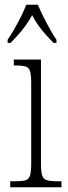

<svg xmlns="http://www.w3.org/2000/svg" viewBox="-20 -786 286 806"><path d="M23 0V-25H42Q72 -25 86.5 -29Q101 -33 106 -49Q111 -65 111 -98V-436Q111 -470 106.5 -486Q102 -502 88.5 -506.5Q75 -511 48 -511H38V-536H152V-99Q152 -65 157 -49.5Q162 -34 177 -29.5Q192 -25 222 -25H238V0ZM12 -619Q25 -638 40 -664Q55 -690 68.5 -717Q82 -744 90 -766H139Q148 -744 161.5 -717Q175 -690 189.5 -664Q204 -638 217 -619V-606H204Q185 -626 169.5 -643.5Q154 -661 140.5 -680Q127 -699 115 -722Q102 -699 88.5 -680Q75 -661 59.5 -643.5Q44 -626 25 -606H12Z"/></svg>

Font: Noto Serif Khmer Condensed ExtraLight
Style: Regular
Weight: 250
Width: 3
Designer: Danh Hong and the Monotype Design Team
Foundry: Monotype Imaging Inc.
Version: Version 2.004